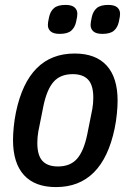

<svg xmlns="http://www.w3.org/2000/svg" viewBox="-20 -750 532 782"><path d="M208 12Q122 12 77.5 -37Q33 -86 33 -180Q33 -203 36 -233.5Q39 -264 45 -293Q95 -532 284 -532Q370 -532 414.5 -483Q459 -434 459 -340Q459 -317 456 -286.5Q453 -256 447 -227Q397 12 208 12ZM216 -72Q266 -72 293.5 -103Q321 -134 335 -201L356 -306Q358 -317 359 -329Q360 -341 360 -352Q360 -403 339 -425.5Q318 -448 276 -448Q226 -448 198.5 -417Q171 -386 157 -319L136 -214Q134 -203 133 -191Q132 -179 132 -168Q132 -117 153 -94.5Q174 -72 216 -72ZM223 -612Q198 -612 186.5 -622Q175 -632 175 -648Q175 -654 176 -660.5Q177 -667 180 -681Q185 -704 200 -717Q215 -730 247 -730Q272 -730 283.5 -720Q295 -710 295 -694Q295 -688 294 -681.5Q293 -675 290 -661Q285 -638 270 -625Q255 -612 223 -612ZM397 -612Q372 -612 360.5 -622Q349 -632 349 -648Q349 -654 350 -660.5Q351 -667 354 -681Q359 -704 374 -717Q389 -730 421 -730Q446 -730 457.5 -720Q469 -710 469 -694Q469 -688 468 -681.5Q467 -675 464 -661Q459 -638 444 -625Q429 -612 397 -612Z"/></svg>

Font: IBM Plex Sans Cond Medm
Style: Italic
Weight: 500
Width: 3
Italic angle: -11°
Designer: Mike Abbink, Paul van der Laan, Pieter van Rosmalen
Foundry: Bold Monday
Version: Version 1.3